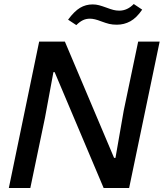

<svg xmlns="http://www.w3.org/2000/svg" viewBox="-20 -936 815 956"><path d="M175 -729H303L548 -150H555L596 -385L668 -729H775L623 0H496L252 -577H246L204 -350L131 0H24ZM483 -830Q450 -843 428 -843Q408 -843 392 -835Q376 -827 360 -811L319 -838Q350 -880 378.5 -897Q407 -914 441 -914Q458 -914 473 -910Q488 -906 510 -898Q531 -890 545 -886.5Q559 -883 574 -883Q614 -883 646 -916L688 -888Q660 -847 629 -830Q598 -813 562 -813Q540 -813 523.5 -817Q507 -821 483 -830Z"/></svg>

Font: Mona Sans Medium
Style: Italic
Weight: 500
Italic angle: -11.7°
Designer: Deni Anggara
Foundry: GitHub
Version: Version 2.000